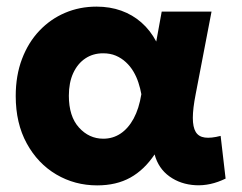

<svg xmlns="http://www.w3.org/2000/svg" viewBox="-20 -545 730 580"><path d="M273.5 15Q206 15 150 -18Q94 -51 60.8 -111.8Q27.5 -172.5 27.5 -255Q27.5 -317 46.5 -367Q65.5 -417 99 -452.2Q132.5 -487.5 176.5 -506.2Q220.5 -525 271.5 -525Q312 -525 346.2 -512.8Q380.5 -500.5 407.2 -477Q434 -453.5 452 -419.5L468.5 -510H619L571 -260Q562.5 -217 562.5 -189Q562.5 -161 571.2 -146.5Q580 -132 598.8 -129.5Q617.5 -127 646.5 -134.5L661.5 -5.5Q615.5 17 570.5 14.5Q525.5 12 492 -12Q458.5 -36 447 -78.5Q416 -32 373.8 -8.5Q331.5 15 273.5 15ZM292 -126Q321 -126 344.2 -141.5Q367.5 -157 383.8 -187Q400 -217 407 -260.5Q404 -277.5 398.2 -295.2Q392.5 -313 383 -329Q373.5 -345 360.2 -357.2Q347 -369.5 330 -376.8Q313 -384 291.5 -384Q261 -384 237.8 -368.5Q214.5 -353 201.2 -324.2Q188 -295.5 188 -256Q188 -193.5 218.5 -159.8Q249 -126 292 -126Z"/></svg>

Font: Geologica Thin Roman
Style: Bold
Weight: 700
Version: Version 1.010;gftools[0.9.28]